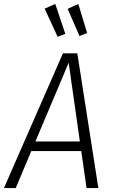

<svg xmlns="http://www.w3.org/2000/svg" viewBox="-40 -956 574 976"><path d="M400 0 373 -188H119L40 0H-20L280 -685H353L460 0ZM140 -237H366L309 -637ZM241 -936 292 -784 253 -769 187 -912ZM358 -936 403 -788 364 -773 304 -911Z"/></svg>

Font: Fira Sans Condensed Light
Style: Italic
Weight: 300
Width: 3
Italic angle: -8°
Designer: Carrois Corporate & Edenspiekermann AG
Foundry: Carrois Corporate GbR & Edenspiekermann AG
Version: Version 4.203